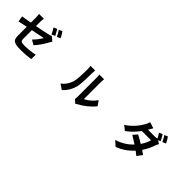

<svg xmlns="http://www.w3.org/2000/svg" viewBox="314 -2313 3872 3872"><g transform="rotate(45 2250.0 -377.0)"><path d="M513.7 42Q412.1 42 359.4 24.4Q309.6 7.8 291 -29.3Q275.4 -59.6 275.4 -120.1V-248V-377Q252.9 -372.1 211.9 -363.3Q110.4 -341.8 83 -335L60.5 -458Q127.9 -466.8 275.4 -494.1V-627.9Q275.4 -690.4 267.6 -735.4H404.3Q396.5 -678.7 396.5 -627.9V-517.6Q600.6 -556.6 699.2 -580.1Q748 -592.8 764.6 -602.5Q799.8 -574.2 829.1 -548.8Q859.4 -520.5 857.4 -517.6Q855.5 -514.6 850.6 -514.6Q841.8 -514.6 837.9 -507.8Q831.1 -495.1 823.2 -481.4Q790 -417 738.3 -340.8Q679.7 -254.9 633.8 -209L532.2 -269.5Q574.2 -308.6 618.2 -367.2Q656.2 -417 678.7 -459Q666 -456.1 594.7 -441.4Q469.7 -416 396.5 -401.4V-153.3Q396.5 -107.4 417 -91.8Q441.4 -74.2 512.7 -74.2Q641.6 -74.2 802.7 -105.5L799.8 21.5Q654.3 42 513.7 42ZM739.3 -619.1Q717.8 -662.1 705.1 -685.5Q682.6 -726.6 666 -750L740.2 -780.3Q769.5 -735.4 812.5 -652.3ZM848.6 -662.1Q837.9 -686.5 814.5 -728.5Q793.9 -765.6 775.4 -792L847.7 -822.3Q892.6 -757.8 921.9 -695.3Z M2067.4 30.3 1991.2 -34.2Q1998 -65.4 1998 -103.5V-377V-650.4Q1998 -677.7 1995.1 -705.1Q1992.2 -727.5 1991.2 -730.5H2127.9Q2127 -727.5 2124 -705.1Q2121.1 -676.8 2121.1 -649.4V-159.2Q2178.7 -184.6 2239.3 -236.3Q2303.7 -291 2347.7 -356.4L2418.9 -253.9Q2364.3 -180.7 2273.4 -107.4Q2188.5 -40 2107.4 2Q2092.8 9.8 2076.2 23.4Q2070.3 28.3 2067.4 30.3ZM1677.7 27.3 1566.4 -48.8Q1675.8 -127.9 1721.7 -272.5Q1749 -356.4 1749 -643.6Q1749 -695.3 1740.2 -728.5H1875Q1874 -724.6 1872.1 -700.2Q1869.1 -668.9 1869.1 -644.5Q1869.1 -531.2 1864.3 -437.5Q1859.4 -306.6 1841.8 -241.2Q1798.8 -82 1677.7 27.3Z M3256.8 70.3 3150.4 -24.4Q3353.5 -86.9 3492.2 -234.4Q3411.1 -288.1 3321.3 -340.8L3398.4 -429.7Q3483.4 -385.7 3571.3 -331.1Q3643.6 -440.4 3666 -531.2H3534.2H3403.3Q3292 -380.9 3161.1 -289.1L3062.5 -367.2Q3243.2 -481.4 3354.5 -678.7Q3382.8 -724.6 3395.5 -776.4L3528.3 -734.4Q3502.9 -695.3 3472.7 -638.7L3471.7 -637.7H3660.2Q3700.2 -637.7 3732.4 -646.5Q3697.3 -716.8 3671.9 -752.9L3744.1 -783.2Q3771.5 -744.1 3817.4 -655.3L3765.6 -632.8L3833 -589.8Q3816.4 -560.5 3801.8 -522.5Q3760.7 -391.6 3676.8 -266.6L3677.7 -265.6Q3741.2 -223.6 3763.7 -207L3680.7 -95.7Q3658.2 -117.2 3595.7 -163.1Q3451.2 -4.9 3256.8 70.3ZM3853.5 -666Q3844.7 -685.5 3819.3 -732.4Q3794.9 -775.4 3780.3 -795.9L3852.5 -825.2Q3888.7 -775.4 3926.8 -698.2Z"/></g></svg>

Font: Bpmf GenSeki Gothic B
Style: B
Weight: 700
Foundry: But Ko
Version: Version 1.320